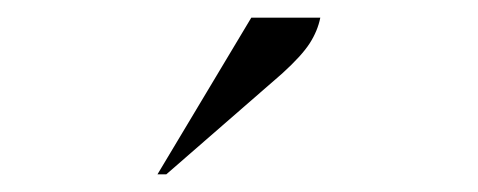

<svg xmlns="http://www.w3.org/2000/svg" viewBox="-20 -727 540 217"><path d="M158 -530 264 -707H342Q339 -692 330 -678Q321 -664 299 -644L168 -530Z"/></svg>

Font: Spectral SC
Style: Italic
Weight: 400
Italic angle: -10°
Designer: Jean-Baptiste Levee
Foundry: Production Type
Version: Version 2.001